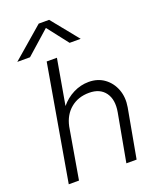

<svg xmlns="http://www.w3.org/2000/svg" viewBox="-167 -1006 858 1093"><g transform="rotate(-20 262.0 -459.0)"><path d="M207 -918H270L402 -755H335L237 -881L95 -755H18ZM457 -290Q470 -363 438.5 -406.5Q407 -450 341 -450Q275 -450 229.5 -412.5Q184 -375 170 -309L117 0H55L176 -700H238L190 -425Q222 -464 266.5 -486.5Q311 -509 360 -509Q415 -509 454.5 -480Q494 -451 512 -403Q530 -355 520 -297L466 0H404Z"/></g></svg>

Font: Overused Grotesk Book
Style: Italic
Weight: 350
Italic angle: -10°
Version: Version 0.003